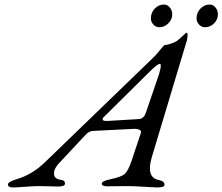

<svg xmlns="http://www.w3.org/2000/svg" viewBox="-20 -820 979 845"><path d="M702 -800Q717 -800 727.5 -787Q738 -774 738 -757Q738 -734 720.5 -717Q703 -700 681 -700Q666 -700 655 -712Q644 -724 644 -739Q644 -764 661 -782Q678 -800 702 -800ZM903 -800Q918 -800 928.5 -787Q939 -774 939 -757Q939 -734 922 -717Q905 -700 882 -700Q867 -700 856 -712Q845 -724 845 -739Q845 -764 862 -782Q879 -800 903 -800ZM640 -506 442 -310Q430 -301 432 -293.5Q434 -286 458 -288L592 -296Q613 -298 622 -324L680 -494Q684 -507 686 -517.5Q688 -528 687.5 -533.5Q687 -539 684 -539Q673 -539 640 -506ZM672 5Q661 5 614 2Q567 -1 544 -1Q524 -1 492.5 -0.5Q461 0 452 0Q428 0 428 -12Q428 -23 465 -31Q514 -41 529 -54.5Q544 -68 559 -112L600 -235Q603 -243 595 -248Q587 -253 572 -253L391 -244Q372 -244 356 -226L240 -102Q220 -80 218 -63Q216 -46 224 -38.5Q232 -31 241 -30Q256 -28 261 -24Q266 -20 266 -12Q266 1 235 1Q229 1 199.5 0Q170 -1 151 -1Q129 -1 90.5 2Q52 5 38 5Q15 5 15 -8Q15 -20 52 -31Q122 -51 180 -108L652 -564Q664 -575 676.5 -590.5Q689 -606 696 -614Q703 -622 706 -622Q721 -622 752 -636Q759 -639 770.5 -649.5Q782 -660 790.5 -668Q799 -676 801 -676Q804 -676 805 -672Q806 -668 805.5 -660.5Q805 -653 803 -644L648 -128Q622 -39 678 -28Q704 -23 704 -7Q704 5 672 5Z"/></svg>

Font: EB Garamond 12
Style: Italic
Weight: 400
Italic angle: -17°
Version: Version 0.016; ttfautohint (v1.8.4)